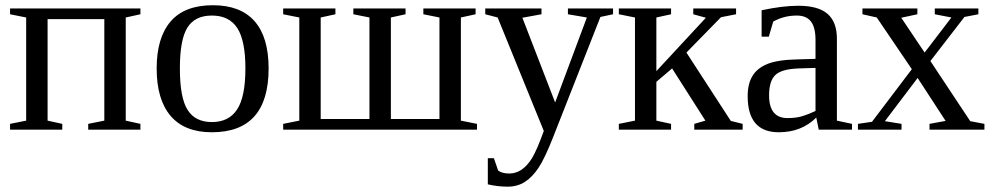

<svg xmlns="http://www.w3.org/2000/svg" viewBox="-20 -491 3760 727"><path d="M79.1 -424.8 18.1 -437V-459H511.7V-437L456.1 -424.8V-34.2L511.7 -22V0H314V-22L375 -34.2V-418.5H160.2V-34.2L215.8 -22V0H18.1V-22L79.1 -34.2Z M997.1 -231.9Q997.1 9.8 782.2 9.8Q678.7 9.8 626 -52.2Q573.2 -114.3 573.2 -231.9Q573.2 -348.1 626 -409.7Q678.7 -471.2 786.1 -471.2Q890.6 -471.2 943.8 -410.9Q997.1 -350.6 997.1 -231.9ZM909.2 -231.9Q909.2 -337.4 878.4 -384.8Q847.7 -432.1 782.2 -432.1Q718.3 -432.1 689.7 -386.7Q661.1 -341.3 661.1 -231.9Q661.1 -121.1 690.2 -75Q719.2 -28.8 782.2 -28.8Q846.7 -28.8 877.9 -76.7Q909.2 -124.5 909.2 -231.9Z M1052.2 0V-22L1113.3 -34.2V-424.8L1052.2 -437V-459H1250V-437L1194.3 -424.8V-40.5H1378.9V-424.8L1317.9 -437V-459H1515.6V-437L1460 -424.8V-40.5H1644V-424.8L1583 -437V-459H1780.8V-437L1725.1 -424.8V-34.2L1786.1 -22V0Z M1902.3 215.8Q1864.3 215.8 1827.1 207V107.9H1850.1L1866.2 154.8Q1881.3 166 1908.2 166Q1933.6 166 1955.1 151.4Q1976.6 136.7 1994.4 107.9Q2012.2 79.1 2039.1 4.9L1864.3 -424.8L1817.4 -437V-459H2030.3V-437L1958 -423.8L2082 -103L2202.1 -424.8L2130.4 -437V-459H2301.3V-437L2253.4 -426.8L2074.2 28.8Q2042.5 109.4 2019 144.5Q1995.6 179.7 1967.3 197.8Q1939 215.8 1902.3 215.8Z M2384.3 -424.8 2323.2 -437V-459H2521V-437L2465.3 -424.8V-221.7L2652.8 -423.8L2605 -437V-459H2767.1V-437L2710 -425.8L2579.1 -292L2747.1 -33.2L2792 -22V0H2608.9V-22L2650.9 -34.2L2524.9 -231.9L2465.3 -181.2V-34.2L2521 -22V0H2323.2V-22L2384.3 -34.2Z M3002.9 -469.2Q3078.1 -469.2 3113.5 -438.5Q3148.9 -407.7 3148.9 -344.2V-34.2L3206.1 -22V0H3080.1L3070.8 -45.9Q3015.1 9.8 2928.7 9.8Q2811 9.8 2811 -127Q2811 -172.9 2828.9 -202.9Q2846.7 -232.9 2885.7 -248.8Q2924.8 -264.6 2999 -266.1L3067.9 -268.1V-339.8Q3067.9 -387.2 3050.5 -409.7Q3033.2 -432.1 2997.1 -432.1Q2948.2 -432.1 2907.7 -409.2L2891.1 -352.1H2863.8V-452.1Q2942.9 -469.2 3002.9 -469.2ZM3067.9 -233.9 3003.9 -231.9Q2938.5 -229.5 2915.3 -206.5Q2892.1 -183.6 2892.1 -129.9Q2892.1 -43.9 2961.9 -43.9Q2995.1 -43.9 3019.3 -51.5Q3043.5 -59.1 3067.9 -70.8Z M3707.5 -22V0H3499.5V-22L3560.5 -33.2L3454.6 -195.8L3330.6 -32.2L3393.6 -22V0H3228.5V-22L3281.7 -29.8L3432.6 -229L3299.8 -424.8L3245.6 -437V-459H3453.6V-437L3392.6 -423.8L3481 -292L3582.5 -424.8L3519.5 -437V-459H3684.6V-437L3631.8 -426.8L3502.9 -259.8L3653.8 -32.2Z"/></svg>

Font: Tinos
Style: Regular
Weight: 400
Designer: Steve Matteson
Foundry: Monotype Imaging Inc.
Version: Version 1.23